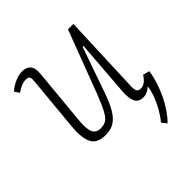

<svg xmlns="http://www.w3.org/2000/svg" viewBox="-194 -652 980 980"><g transform="rotate(-45 296.5 -161.5)"><path d="M16 -474Q28 -485 44.5 -495Q61 -505 80.5 -511.5Q100 -518 119 -518Q149 -518 164.5 -500Q180 -482 176 -442L147 -133Q142 -75 154 -51.5Q166 -28 197 -28Q221 -28 237 -38Q253 -48 269 -77.5Q285 -107 308 -166L436 -504H475L458 -70Q457 -50 462.5 -38.5Q468 -27 485 -27Q504 -27 519.5 -40.5Q535 -54 543 -69L579 -59Q573 -23 561.5 12.5Q550 48 534 81.5Q518 115 498 144Q478 173 456 195L435 169Q456 143 473.5 112.5Q491 82 502.5 51Q514 20 518 -9H516Q506 1 492.5 7.5Q479 14 463 14Q429 14 417 -11.5Q405 -37 409 -87L432 -388L426 -389L340 -143Q320 -86 299.5 -51.5Q279 -17 253 -1.5Q227 14 191 14Q128 14 110 -27.5Q92 -69 99 -138L127 -437Q129 -457 125 -466Q121 -475 101 -475Q86 -475 70 -468.5Q54 -462 34 -448Z"/></g></svg>

Font: Literata 18pt ExtraLight
Style: Italic
Weight: 250
Italic angle: -2°
Designer: Latin by Veronika Burian and Jose Scaglione. Greek by Irene Vlachou. Cyrillic by Vera Evstafieva
Foundry: TypeTogether
Version: Version 3.103;gftools[0.9.29]